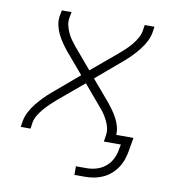

<svg xmlns="http://www.w3.org/2000/svg" viewBox="-79 -600 758 835"><g transform="rotate(10 300.0 -182.5)"><path d="M305 165V127H352Q374 127 396 120.5Q418 114 436 99Q454 84 464 63Q474 42 477 20L481 0H406L410 -27Q413 -44 409.5 -60Q406 -76 399 -90.5Q392 -105 383 -118.5Q374 -132 363 -144L285 -236L173 -142Q159 -130 145.5 -117Q132 -104 120 -90Q108 -76 98.5 -60Q89 -44 86 -27L82 0H39L43 -27Q47 -48 57.5 -68Q68 -88 82 -105.5Q96 -123 112 -139.5Q128 -156 146 -171L259 -267L179 -361Q167 -376 156 -392Q145 -408 136.5 -425.5Q128 -443 123.5 -463Q119 -483 122 -504L127 -530H170L165 -504Q162 -486 166 -470Q170 -454 176.5 -439.5Q183 -425 192.5 -411.5Q202 -398 212 -386L290 -294L402 -388Q416 -400 430 -413Q444 -426 455.5 -440Q467 -454 476.5 -470Q486 -486 489 -504L493 -530H536L532 -503Q528 -482 517.5 -462Q507 -442 493 -424.5Q479 -407 463 -390.5Q447 -374 429 -359L316 -263L396 -169Q407 -155 417.5 -140.5Q428 -126 436.5 -109.5Q445 -93 450 -75.5Q455 -58 454 -38H530L520 20Q517 39 510.5 58.5Q504 78 492.5 95.5Q481 113 465 127Q449 141 430 149.5Q411 158 391.5 161.5Q372 165 352 165Z"/></g></svg>

Font: Iosevka Curly XLtEx
Style: Italic
Weight: 200
Width: 7
Italic angle: -9°
Monospace: yes
Designer: Belleve Invis
Foundry: Belleve Invis
Version: Version 11.1.0; ttfautohint (v1.8.3)